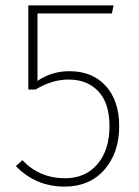

<svg xmlns="http://www.w3.org/2000/svg" viewBox="-20 -682 517 712"><path d="M401 -662 395 -632H119V-382Q172 -418 237 -418Q323 -418 372.5 -363Q422 -308 422 -214Q422 -115 367 -52.5Q312 10 220 10Q112 10 39 -66L63 -88Q127 -21 221 -21Q297 -21 341.5 -73.5Q386 -126 386 -214Q386 -299 345 -343Q304 -387 234 -387Q173 -387 112 -350H85V-662Z"/></svg>

Font: Fira Sans UltraLight
Style: Regular
Weight: 200
Designer: Carrois Corporate & Edenspiekermann AG
Foundry: Carrois Corporate GbR & Edenspiekermann AG
Version: Version 4.106;PS 004.106;hotconv 1.0.70;makeotf.lib2.5.58329